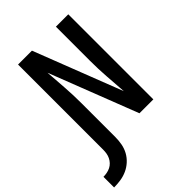

<svg xmlns="http://www.w3.org/2000/svg" viewBox="-303 -849 1173 1173"><g transform="rotate(-45 283.5 -262.0)"><path d="M-33 211V119Q-18 119 -2 116Q14 113 28 106Q42 99 53 87.5Q64 76 71 61.5Q78 47 80.5 31.5Q83 16 83 0Q83 -184 83 -367.5Q83 -551 83 -735H203L425 -163Q420 -233 415 -302Q410 -371 410 -441V-735H517V0H397L175 -572Q180 -502 185 -433Q190 -364 190 -294V0Q190 29 184.5 58Q179 87 165 112.5Q151 138 129 158Q107 178 80.5 190Q54 202 25 206.5Q-4 211 -33 211Z"/></g></svg>

Font: Iosevka Curly SmBdEx
Style: Regular
Weight: 600
Width: 7
Monospace: yes
Designer: Belleve Invis
Foundry: Belleve Invis
Version: Version 11.1.0; ttfautohint (v1.8.3)